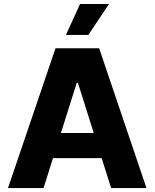

<svg xmlns="http://www.w3.org/2000/svg" viewBox="-20 -951 782 971"><path d="M20.5 0 260.7 -707H481.4L720.7 0H542L494.1 -151.4H248L200.2 0ZM454.1 -278.3 374 -532.2H368.2L288.1 -278.3ZM384.8 -930.7H531.2L426.8 -774.4H313.5Z"/></svg>

Font: Pretendard GOV ExtraBold
Style: Regular
Weight: 800
Designer: Base glyphs from Inter by Rasmus Andersson; Hangeul glyphs from Noto Sans CJK(Source Han Sans) by Jang Soo-young and Kan
Foundry: Kil Hyung-jin
Version: Version 1.309